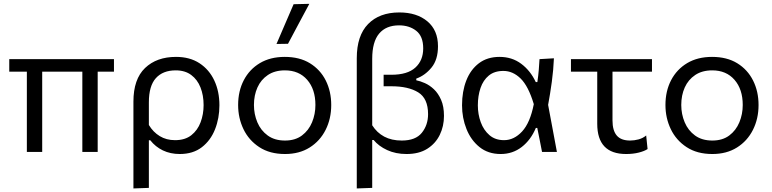

<svg xmlns="http://www.w3.org/2000/svg" viewBox="-20 -812 4124 1026"><path d="M123.5 0V-429H29.5V-496H589V-429H502V0H420V-429H205.5V0Z M693 195V-269Q693 -389 755 -448.5Q817 -508 920.5 -508Q994.5 -508 1046.2 -474Q1098 -440 1125.2 -381.8Q1152.5 -323.5 1152.5 -249.5Q1152.5 -180 1129 -120.8Q1105.5 -61.5 1058.5 -25.2Q1011.5 11 940.5 11Q890.5 11 850.5 -8.2Q810.5 -27.5 783 -62.5H775.5V192ZM915.5 -63Q969 -63 1002.5 -89.5Q1036 -116 1052 -158.8Q1068 -201.5 1068 -250.5Q1068 -302.5 1051.5 -344.5Q1035 -386.5 1002 -411.2Q969 -436 919 -436Q850.5 -436 813 -394.5Q775.5 -353 775.5 -265V-144Q798.5 -106 833.8 -84.5Q869 -63 915.5 -63Z M1503 11Q1421.5 11 1365.5 -25.8Q1309.5 -62.5 1281 -122Q1252.5 -181.5 1252.5 -251Q1252.5 -325.5 1282.8 -383.5Q1313 -441.5 1368.8 -474.8Q1424.5 -508 1501.5 -508Q1581 -508 1636.2 -474Q1691.5 -440 1720.8 -381.8Q1750 -323.5 1750 -251Q1750 -177.5 1720 -118Q1690 -58.5 1634.8 -23.8Q1579.5 11 1503 11ZM1503 -61Q1557.5 -61 1593.5 -88Q1629.5 -115 1647.5 -158.5Q1665.5 -202 1665.5 -251Q1665.5 -335 1621.5 -385.5Q1577.5 -436 1502.5 -436Q1448.5 -436 1411.5 -411.2Q1374.5 -386.5 1355.8 -344.8Q1337 -303 1337 -251Q1337 -202 1355.2 -158.5Q1373.5 -115 1410.5 -88Q1447.5 -61 1503 -61ZM1457.5 -577Q1480.5 -630.5 1503.5 -684Q1526.5 -737 1549 -789.5L1633 -791.5Q1604 -737.5 1575.5 -684.2Q1547 -631 1519 -578Z M1886.5 195V-501Q1886.5 -621.5 1947 -683.5Q2007.5 -745.5 2114 -745.5Q2207 -745.5 2263.8 -698Q2320.5 -650.5 2320.5 -565Q2320.5 -493 2285.8 -450.8Q2251 -408.5 2204.5 -392V-383Q2225 -379 2250.5 -367.8Q2276 -356.5 2299 -334.8Q2322 -313 2337.2 -278.2Q2352.5 -243.5 2352.5 -192.5Q2352.5 -137.5 2330 -91.2Q2307.5 -45 2263.2 -17Q2219 11 2152.5 11Q2094.5 11 2049 -10Q2003.5 -31 1976.5 -64H1969V192ZM2127 -61Q2201 -61 2234.2 -102.5Q2267.5 -144 2267.5 -202Q2267.5 -286 2214.8 -318.5Q2162 -351 2071.5 -351H2030V-412.5H2071Q2157.5 -412.5 2199.5 -450.8Q2241.5 -489 2241.5 -553.5Q2241.5 -618 2204.5 -647.2Q2167.5 -676.5 2112.5 -676.5Q2043 -676.5 2006 -632.5Q1969 -588.5 1969 -497.5V-142.5Q1994 -103 2033.2 -82Q2072.5 -61 2127 -61Z M2655.5 11Q2588.5 11 2542.5 -26Q2496.5 -63 2472.8 -122.5Q2449 -182 2449 -249.5Q2449 -323.5 2471.8 -381.8Q2494.5 -440 2539.2 -474Q2584 -508 2649.5 -508Q2716 -508 2765.2 -471.2Q2814.5 -434.5 2843 -373.5H2851.5Q2856.5 -407 2859 -437.5Q2861.5 -468 2863 -496L2940 -500.5Q2937.5 -439 2928.8 -374.8Q2920 -310.5 2909 -251.5Q2921 -188.5 2932.5 -126Q2944 -63 2956 0H2876.5Q2870 -32 2864 -64Q2857.5 -96 2851 -128.5H2843.5Q2816.5 -64 2768 -26.5Q2719.5 11 2655.5 11ZM2673.5 -63Q2727 -63 2770 -109.5Q2813 -156 2832.5 -255.5Q2803.5 -352 2762 -392.5Q2720.5 -433 2670 -433Q2622 -433 2592 -408.2Q2562 -383.5 2547.8 -341.8Q2533.5 -300 2533.5 -249Q2533.5 -201.5 2549 -159Q2564.5 -116.5 2595.5 -89.8Q2626.5 -63 2673.5 -63Z M3325.5 11Q3171.5 11 3171.5 -150.5V-429H3031V-496H3464V-429H3253V-168.5Q3253 -114.5 3275.8 -87.8Q3298.5 -61 3347.5 -61Q3369.5 -61 3392.5 -67.2Q3415.5 -73.5 3433 -88L3440.5 -15.5Q3424 -4.5 3394 3.2Q3364 11 3325.5 11Z M3786.5 11Q3705 11 3649 -25.8Q3593 -62.5 3564.5 -122Q3536 -181.5 3536 -251Q3536 -325.5 3566.2 -383.5Q3596.5 -441.5 3652.2 -474.8Q3708 -508 3785 -508Q3864.5 -508 3919.8 -474Q3975 -440 4004.2 -381.8Q4033.5 -323.5 4033.5 -251Q4033.5 -177.5 4003.5 -118Q3973.5 -58.5 3918.2 -23.8Q3863 11 3786.5 11ZM3786.5 -61Q3841 -61 3877 -88Q3913 -115 3931 -158.5Q3949 -202 3949 -251Q3949 -335 3905 -385.5Q3861 -436 3786 -436Q3732 -436 3695 -411.2Q3658 -386.5 3639.2 -344.8Q3620.5 -303 3620.5 -251Q3620.5 -202 3638.8 -158.5Q3657 -115 3694 -88Q3731 -61 3786.5 -61Z"/></svg>

Font: Heraclito
Style: Regular
Weight: 400
Designer: Kostas Bartsokas (font) & Cristiano Sobral (main changes)
Foundry: Kostas Bartsokas (font) & Cristiano Sobral (main changes)
Version: Version 1.00;July 8, 2020;FontCreator 13.0.0.2655 64-bit